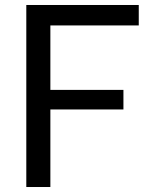

<svg xmlns="http://www.w3.org/2000/svg" viewBox="-20 -750 660 770"><path d="M182 0V-311H475V-389.5H182V-648H536.5V-730H85.5V0Z"/></svg>

Font: Monaspace Neon
Style: Regular
Weight: 400
Designer: Riley Cran & the Lettermatic Team
Foundry: Lettermatic
Version: Version 1.200 (Monaspace Neon)